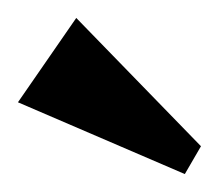

<svg xmlns="http://www.w3.org/2000/svg" viewBox="-26 -638 249 214"><path d="M198 -475 59 -618 -6 -524 180 -444Z"/></svg>

Font: Amita
Style: Bold
Weight: 700
Designer: Eduardo Rodriguez Tunni, Modular Infotech, Brian J. Bonislawsky
Foundry: Eduardo Rodriguez Tunni, Modular Infotech, Brian J. Bonislawsky
Version: Version 1.003